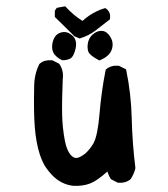

<svg xmlns="http://www.w3.org/2000/svg" viewBox="-20 -595 540 617"><path d="M214.4 2Q176.8 -2.4 147.9 -31.7Q142.6 -37.1 137.5 -43.5Q132.3 -49.8 127.9 -56.2Q123.5 -62.5 119.9 -69.6Q116.2 -76.7 113.3 -84Q110.4 -91.3 107.9 -98.6Q95.7 -136.7 91.8 -186.5Q87.9 -236.3 89.8 -315.4Q89.8 -356 106 -388.2L106.4 -389.6L107.4 -390.1Q115.2 -397 125.2 -399.7Q135.3 -402.3 147 -401.4H147.9L148.9 -400.9L168.5 -391.1L169.9 -390.1L170.9 -389.2Q185.5 -367.7 181.6 -340.3Q180.2 -306.2 179.7 -277.6Q179.2 -249 179.7 -226.6Q180.2 -204.1 182.1 -186.5Q187.5 -135.3 196.8 -114.3Q205.6 -94.2 217.8 -88.9Q222.2 -86.4 229.7 -88.1Q237.3 -89.8 246.6 -96.2Q250.5 -98.6 254.2 -101.8Q257.8 -105 261.2 -108.6Q264.6 -112.3 267.8 -116.2Q271 -120.1 274.2 -124.8Q277.3 -129.4 280.3 -134.3Q293.9 -159.2 299.8 -229Q302.7 -264.6 307.6 -299.8Q312.5 -335 319.3 -369.1L319.8 -371.1L321.3 -372.6Q336.9 -385.7 360.8 -383.8H361.8L362.8 -383.3L382.3 -373.5L385.3 -372.1L385.7 -369.1Q401.4 -294.4 403.3 -213.9Q405.3 -134.3 415 -56.2V-55.2V-54.2Q414.1 -49.8 412.6 -45.4Q411.1 -41 409.2 -36.6Q407.2 -32.2 405 -28.1Q402.8 -23.9 400.4 -20L399.9 -19.5L399.4 -19Q383.8 -5.9 359.9 -7.8H358.9L357.9 -8.3L338.4 -18.1L336.9 -19L335.9 -20Q335 -22 334 -23.4Q333 -24.9 332 -26.6Q331.1 -28.3 330.3 -30.3Q329.6 -32.2 328.9 -33.9Q328.1 -35.6 327.4 -37.4Q326.7 -39.1 326.2 -40.8Q325.7 -42.5 325.2 -43.9Q291.5 -13.7 269.5 -5.4Q245.1 3.9 214.4 2ZM179.7 -401.9Q167.5 -406.2 156.2 -418.9Q144 -433.1 148.9 -457.5Q151.4 -469.7 157.5 -478Q163.6 -486.3 173.3 -489.7Q183.1 -493.2 192.4 -491.5Q201.7 -489.7 210.4 -482.4Q229 -468.3 223.1 -439.9Q217.3 -413.1 205.6 -406.7Q194.8 -401.4 181.6 -401.4H180.7ZM296.9 -401.9Q292.5 -404.8 288.3 -407Q284.2 -409.2 280.8 -411.6Q277.3 -414.1 274.4 -416.3Q271.5 -418.5 269.5 -420.9Q264.2 -425.8 262.5 -433.6Q260.7 -441.4 261.7 -451.7Q262.7 -461.9 267.1 -470.5Q271.5 -479 278.8 -484.9Q293.9 -497.6 309.1 -495.6Q324.7 -493.7 335.4 -475.1Q346.2 -456.5 339.1 -435.5Q332 -414.6 302.2 -401.9L299.3 -400.9ZM233.9 -472.2 220.2 -478 216.8 -479.5V-481L214.8 -482.9L158.2 -538.6L156.2 -540.5V-543V-558.6V-560.5L157.2 -562L161.1 -567.9L162.6 -569.8L165 -570.3L186.5 -574.2L189.5 -574.7L191.9 -572.3Q216.8 -545.4 245.1 -527.8Q255.9 -537.6 267.1 -545.2Q278.3 -552.7 290.5 -558.6Q302.7 -564.5 315.9 -568.4L318.4 -568.8L320.8 -567.4Q337.4 -555.2 333 -533.7L332.5 -531.7L330.6 -530.8Q309.1 -513.7 287.1 -497.1Q264.6 -480 238.3 -472.2L235.8 -471.2Z"/></svg>

Font: NaikaiFont
Style: SemiBold
Weight: 600
Version: Version 1.89